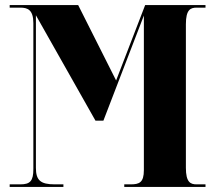

<svg xmlns="http://www.w3.org/2000/svg" viewBox="-20 -734 844 754"><path d="M18 0H229V-10H195C139 -10 121 -26 121 -75V-674L355 -260H386L545 -673V-66C545 -17 527 -10 493 -10H468V0H787V-10H752C728 -10 710 -18 710 -75V-639C710 -696 728 -704 752 -704H787V-714H550L436 -418L287 -714H18V-704H60C88 -704 111 -696 111 -643V-70C111 -24 99 -10 60 -10H18Z"/></svg>

Font: Noto Serif Display ExtraCondensed Black
Style: Regular
Weight: 900
Width: 2
Designer: Monotype Design Team
Foundry: Monotype Imaging Inc.
Version: Version 2.009